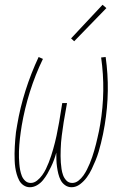

<svg xmlns="http://www.w3.org/2000/svg" viewBox="-20 -777 540 805"><path d="M280 8Q265 8 253 -0.5Q241 -9 234.5 -21.5Q228 -34 224.5 -48.5Q221 -63 219 -77.5Q217 -92 216.5 -107Q216 -122 216 -137Q212 -122 206.5 -107Q201 -92 194 -77.5Q187 -63 179 -49Q171 -35 160.5 -22Q150 -9 135.5 -0.5Q121 8 105 8Q91 8 79 0Q67 -8 60.5 -20.5Q54 -33 50 -47Q46 -61 44 -75Q42 -89 41.5 -104Q41 -119 41 -133.5Q41 -148 42 -163Q43 -178 44 -193Q45 -208 47 -223Q49 -238 52 -253Q64 -325 87 -397.5Q110 -470 142 -538L160 -530Q128 -464 105.5 -392.5Q83 -321 71 -250Q69 -237 67 -223.5Q65 -210 63.5 -196.5Q62 -183 61 -169.5Q60 -156 59.5 -142.5Q59 -129 59.5 -116Q60 -103 61 -90Q62 -77 64.5 -64Q67 -51 71.5 -39.5Q76 -28 85.5 -19Q95 -10 109 -10Q123 -10 135.5 -20Q148 -30 157 -42.5Q166 -55 172.5 -68.5Q179 -82 184.5 -96Q190 -110 194.5 -124Q199 -138 203 -152Q207 -166 210.5 -180Q214 -194 217 -208Q220 -222 222.5 -236.5Q225 -251 228 -265L241 -345H261L247 -265Q245 -251 243 -237Q241 -223 239 -208.5Q237 -194 236 -180Q235 -166 234.5 -151.5Q234 -137 234 -123Q234 -109 235 -95.5Q236 -82 238 -68.5Q240 -55 244.5 -42.5Q249 -30 258.5 -20Q268 -10 283 -10Q297 -10 309 -19.5Q321 -29 329.5 -41Q338 -53 344.5 -66Q351 -79 356.5 -92Q362 -105 366.5 -118.5Q371 -132 375 -145.5Q379 -159 382.5 -173Q386 -187 389 -200.5Q392 -214 395 -227.5Q398 -241 400 -255Q412 -326 413 -396Q414 -466 404 -536L423 -538Q433 -467 432 -396Q431 -325 419 -253Q416 -234 412 -215Q408 -196 403.5 -177.5Q399 -159 393.5 -140.5Q388 -122 380.5 -104Q373 -86 364.5 -68Q356 -50 344 -33.5Q332 -17 315.5 -4.5Q299 8 280 8ZM291 -604 278 -616 410 -757 426 -743Z"/></svg>

Font: Iosevka Slab Thin Oblique
Style: Regular
Weight: 100
Italic angle: -9°
Monospace: yes
Designer: Belleve Invis
Foundry: Belleve Invis
Version: Version 11.1.0; ttfautohint (v1.8.3)